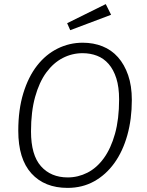

<svg xmlns="http://www.w3.org/2000/svg" viewBox="-20 -904 718 935"><path d="M622 -417Q622 -324 600 -245.5Q578 -167 537 -110Q496 -53 438.5 -21Q381 11 309 11Q197 11 133 -59.5Q69 -130 69 -267Q69 -370 93.5 -450Q118 -530 160.5 -584.5Q203 -639 260.5 -667.5Q318 -696 383 -696Q435 -696 479 -678.5Q523 -661 554.5 -625.5Q586 -590 604 -538Q622 -486 622 -417ZM310 -40Q360 -40 405.5 -63Q451 -86 485.5 -133.5Q520 -181 540 -252.5Q560 -324 560 -420Q560 -480 546.5 -522.5Q533 -565 509 -592.5Q485 -620 452.5 -632.5Q420 -645 382 -645Q331 -645 285.5 -621.5Q240 -598 205.5 -551Q171 -504 151 -432Q131 -360 131 -264Q131 -149 179.5 -94.5Q228 -40 310 -40ZM307 -791 495 -884 521 -832 322 -757Z"/></svg>

Font: Glekhifnjqigglhiwekvrgaqftz
Style: Regular
Weight: 300
Italic angle: -8°
Designer: Carrois Corporate & Edenspiekermann
Foundry: Carrois Corporate GbR & Edenspiekermann AG
Version: Version 2.001